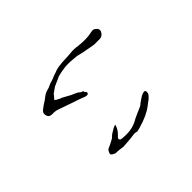

<svg xmlns="http://www.w3.org/2000/svg" viewBox="-100 -947 1200 1200"><g transform="rotate(45 500.0 -347.5)"><path d="M800 -262Q802 -264 804 -284Q805 -293 805 -309Q805 -325 803 -343Q801 -361 793 -383Q785 -405 781.5 -408.5Q778 -412 758 -457Q740 -502 734 -506Q728 -511 719 -526Q711 -539 705.5 -546Q700 -553 695 -569Q689 -589 704 -590Q717 -591 726 -585Q739 -575 751 -561V-560Q755 -555 773 -531Q809 -485 833 -401Q840 -376 840 -374Q839 -369 837 -361Q835 -349 837 -342Q838 -335 839 -326Q840 -316 841 -312V-311L846 -245V-244Q844 -231 842 -215Q840 -199 840 -182Q837 -171 830 -161Q825 -153 819 -153Q814 -152 803 -158Q793 -163 789 -168Q788 -170 783 -182Q777 -196 773 -203Q771 -207 763 -222Q758 -231 757 -232Q746 -242 739 -252Q716 -288 714 -298L713 -306Q716 -304 726 -301Q751 -293 780 -261Q789 -252 800 -262ZM249 -270 262 -242 277 -208Q277 -207 286 -195Q295 -183 303 -171L325 -153Q329 -148 334 -145Q336 -149 339 -152Q343 -155 345 -161Q349 -170 352 -175Q355 -179 357 -188Q361 -197 386 -241Q402 -280 410 -289Q418 -298 419 -301V-302Q421 -311 424 -313H425Q428 -313 432 -314Q433 -314 435 -317Q441 -325 447 -324Q461 -321 457 -303Q454 -290 448 -277Q440 -257 436 -244Q433 -234 431 -228Q430 -226 418 -191L393 -119Q389 -108 389 -106L388 -93Q387 -88 387 -86V-82Q389 -76 386 -63V-62Q383 -47 369 -42Q343 -32 327 -52Q321 -60 312 -72Q303 -84 298 -93Q293 -103 288 -108L278 -121Q265 -138 259 -159Q255 -177 250 -185Q245 -194 240 -210Q237 -225 230 -239Q224 -254 221 -262Q220 -269 212 -288Q205 -311 202 -351Q201 -395 198 -425Q194 -455 200 -489Q205 -536 203 -557Q202 -579 201 -583V-584Q201 -589 197 -605Q193 -622 196 -631Q199 -639 209 -649Q226 -664 249 -647Q268 -632 265 -605Q265 -596 265 -585Q267 -574 263 -554Q248 -469 244.5 -459Q241 -449 239 -433Q237 -417 235 -383Q234 -361 236 -338Q241 -299 249 -270Z"/></g></svg>

Font: ToneOZ-Tsuipita-TC
Style: Tsuipita-TC
Weight: 400
Designer: :Jeffrey Xuan (Chih-Lin Hsuan)  :
Foundry: jeffreyx@gmail.com, cjkFonts.io
Version: Version 0.24071